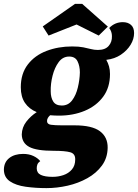

<svg xmlns="http://www.w3.org/2000/svg" viewBox="-66 -769 710 988"><path d="M173 199Q117 199 66.5 192Q16 185 -15 164Q-46 143 -46 103Q-45 65 -18 44Q9 23 53 23Q83 23 105.5 33.5Q128 44 141 60Q130 68 126.5 77Q123 86 123 97Q123 121 144 131Q165 141 205 141Q234 141 260.5 132Q287 123 304 103Q321 83 321 52Q322 22 295.5 14.5Q269 7 210 7Q122 7 84.5 -13Q47 -33 46 -77Q47 -114 69.5 -143Q92 -172 123 -192Q84 -208 62.5 -239.5Q41 -271 41 -320Q41 -390 77 -437Q113 -484 173.5 -507Q234 -530 305 -530Q340 -530 362.5 -525.5Q385 -521 402 -516.5Q419 -512 438 -512Q475 -512 493 -532.5Q511 -553 510 -583Q510 -606 496 -625Q525 -655 566 -655Q592 -655 608 -641Q624 -627 624 -599Q624 -568 606 -538.5Q588 -509 556 -487.5Q524 -466 481 -461Q490 -445 495 -427.5Q500 -410 500 -388Q500 -319 465 -271.5Q430 -224 370.5 -199Q311 -174 237 -174Q227 -174 215.5 -174.5Q204 -175 192 -176Q185 -170 180.5 -162.5Q176 -155 176 -146Q176 -130 196 -127Q216 -124 254 -124H318Q408 -124 448.5 -93.5Q489 -63 488 -8Q487 44 458.5 83Q430 122 383.5 148Q337 174 282 186.5Q227 199 173 199ZM252 -226Q285 -226 305 -252.5Q325 -279 334.5 -318.5Q344 -358 345 -396Q345 -429 333 -453.5Q321 -478 290 -478Q257 -478 236 -449.5Q215 -421 204.5 -379.5Q194 -338 195 -299Q195 -267 208 -246.5Q221 -226 252 -226ZM184 -586 154 -633 320 -749H357L489 -632L442 -586L328 -643Z"/></svg>

Font: Sansita Swashed
Style: Bold
Weight: 700
Designer: Pablo Cosgaya
Foundry: Omnibus-Type
Version: Version 1.003; ttfautohint (v1.8.3)